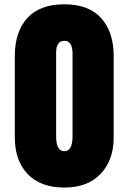

<svg xmlns="http://www.w3.org/2000/svg" viewBox="-20 -843 588 880"><path d="M274.9 16.6Q165.5 16.6 106.7 -45.4Q47.9 -107.4 47.9 -212.9V-586.4Q47.9 -696.3 104.7 -759.8Q161.6 -823.2 274.9 -823.2Q387.2 -823.2 444.1 -759.5Q501 -695.8 501 -586.4V-212.9Q501 -109.4 441.4 -46.4Q381.8 16.6 274.9 16.6ZM312.5 -218.8V-580.1Q312.5 -580.6 312.5 -587.6Q312.5 -594.7 312.5 -597.9Q312.5 -601.1 312 -608.4Q311.5 -615.7 310.5 -619.9Q309.6 -624 307.9 -630.6Q306.2 -637.2 303.2 -640.9Q300.3 -644.5 296.6 -648.4Q293 -652.3 287.4 -654.1Q281.7 -655.8 274.9 -655.8Q266.1 -655.8 259.3 -653.1Q252.4 -650.4 248.5 -644Q244.6 -637.7 241.9 -632.6Q239.3 -627.4 238.3 -617.9Q237.3 -608.4 237.3 -604.5Q237.3 -602.5 237.3 -598.6Q237.3 -595.2 237.3 -590.3Q237.3 -580.6 237.3 -580.1V-218.8Q237.3 -149.9 274.9 -149.9Q312.5 -149.9 312.5 -218.8Z"/></svg>

Font: Oswald
Style: Heavy
Weight: 800
Designer: Vernon Adams
Foundry: Vernon Adams
Version: 3.0; ttfautohint (v0.95) -l 8 -r 50 -G 200 -x 0 -w "G" -W -c